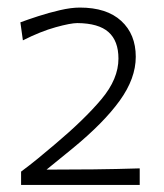

<svg xmlns="http://www.w3.org/2000/svg" viewBox="-20 -811 444 520"><path d="M37.1 -310.1V-346.2Q60.1 -363.3 82.8 -381.8Q105.5 -400.4 128.4 -419.9Q208.5 -487.3 254.6 -542.2Q300.8 -597.2 300.8 -652.3Q300.8 -700.2 273.9 -724.1Q247.1 -748 189.5 -748.5Q171.4 -748.5 130.9 -737.3Q90.3 -726.1 42 -701.7L35.2 -750.5Q54.7 -757.8 83.3 -767.1Q111.8 -776.4 142.1 -783.4Q172.4 -790.5 196.3 -790.5Q269 -790.5 308.3 -754.4Q347.7 -718.3 347.7 -657.2Q347.7 -598.6 304.4 -538.6Q261.2 -478.5 176.8 -409.2L106 -351.6Q169.9 -351.6 233.2 -352.3Q296.4 -353 358.4 -355V-310.1Z"/></svg>

Font: Pinar-DS3-FD Light
Style: Regular
Weight: 300
Designer: Amin Abedi
Version: Version 3.000